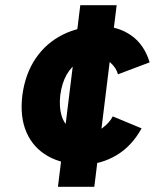

<svg xmlns="http://www.w3.org/2000/svg" viewBox="-20 -720 622 739"><path d="M302 -87Q221 -87 164.5 -119Q108 -151 82 -210.5Q56 -270 66 -353Q77 -436 117.5 -495.5Q158 -555 222.5 -587Q287 -619 368 -619Q434 -619 484.5 -584Q535 -549 556 -480L434 -434Q428 -458 405.5 -478.5Q383 -499 348 -499Q312 -499 283.5 -482Q255 -465 236.5 -432.5Q218 -400 212 -354Q207 -308 217 -275Q227 -242 251.5 -224.5Q276 -207 312 -207Q347 -207 374.5 -227.5Q402 -248 414 -272L525 -226Q487 -157 427.5 -122Q368 -87 302 -87ZM203 -1 289 -700H429L343 -1Z"/></svg>

Font: Inclusive Sans
Style: Bold Italic
Weight: 700
Italic angle: -7°
Designer: Olivia King
Foundry: Olivia King
Version: Version 2.004